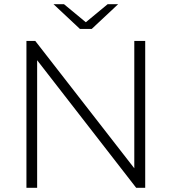

<svg xmlns="http://www.w3.org/2000/svg" viewBox="-20 -895 817 915"><path d="M106 0H157V-608L629 0H672V-700H620V-93L148 -700H106ZM361 -757H417L543 -875H493L389 -789L285 -875H235Z"/></svg>

Font: Chess Sans Light
Style: Regular
Weight: 300
Designer: Wolf Bōese
Foundry: Wolf Bōese
Version: Version 7.223;Glyphs 3.3 (3306)